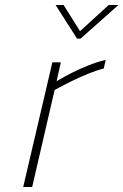

<svg xmlns="http://www.w3.org/2000/svg" viewBox="-20 -750 495 770"><path d="M455 -730H416L301 -625L235 -730H203L289 -595H303ZM109 0 199 -389C199 -389 322 -458 396 -475L404 -510C307 -487 207 -424 207 -424L224 -500H190L73 0Z"/></svg>

Font: RazerF5 Thin
Style: Italic
Weight: 250
Foundry: Razer Inc.
Version: Version 2